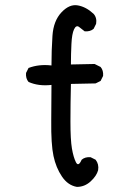

<svg xmlns="http://www.w3.org/2000/svg" viewBox="-20 -732 540 752"><path d="M281.2 0Q246.1 -5.9 222.7 -40.5Q199.2 -75.2 189.5 -121.1Q179.7 -167 180.7 -259.8Q181.6 -352.5 181.6 -399.4Q130.9 -393.6 91.8 -411.1Q80.1 -424.8 82 -446.3L91.8 -465.8Q132.8 -481.4 181.6 -475.6Q181.6 -534.2 185.5 -592.3Q189.5 -650.4 220.7 -683.6Q252 -716.8 284.7 -710.9Q317.4 -705.1 346.7 -677.7Q360.4 -662.1 356.4 -638.7L346.7 -619.1Q333 -607.4 311.5 -609.4Q300.8 -618.2 289.6 -626.5Q278.3 -634.8 270 -617.2Q261.7 -599.6 259.8 -560.1Q257.8 -520.5 257.8 -479.5L350.6 -481.4L374 -469.7Q385.7 -456.1 383.8 -434.6L374 -415L354.5 -405.3L257.8 -403.3Q255.9 -327.1 255.9 -255.9Q255.9 -184.6 261.7 -150.4Q267.6 -116.2 277.3 -96.7Q287.1 -77.1 299.8 -106.4Q313.5 -118.2 335 -116.2L354.5 -106.4Q368.2 -88.9 364.3 -65.4Q358.4 -43 335 -21.5Q311.5 0 281.2 0Z"/></svg>

Font: JasonHandwriting4
Style: Regular
Weight: 400
Version: Version 1.01.21